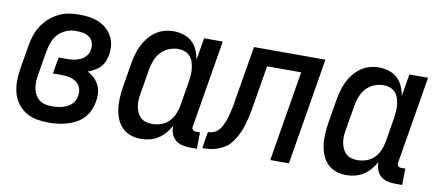

<svg xmlns="http://www.w3.org/2000/svg" viewBox="-55 -721 2109 921"><g transform="rotate(10 1000.0 -260.0)"><path d="M211 8Q181 8 152.5 2.5Q124 -3 100.5 -17.5Q77 -32 60.5 -54.5Q44 -77 36.5 -104.5Q29 -132 29 -161.5Q29 -191 34 -221L54 -341Q58 -365 66 -389.5Q74 -414 88.5 -436.5Q103 -459 123 -477Q143 -495 166.5 -507Q190 -519 215 -523.5Q240 -528 265 -528Q290 -528 314 -525Q338 -522 359.5 -513.5Q381 -505 399 -490Q417 -475 428.5 -455Q440 -435 443 -411Q446 -387 442 -362Q439 -346 432.5 -330Q426 -314 414 -301.5Q402 -289 386.5 -280.5Q371 -272 355 -266Q373 -257 387.5 -243Q402 -229 411 -211Q420 -193 421.5 -171.5Q423 -150 419 -129Q415 -107 405.5 -86Q396 -65 379.5 -48Q363 -31 342 -20Q321 -9 299 -3Q277 3 255 5.5Q233 8 211 8ZM212 -72Q224 -72 236 -73Q248 -74 260.5 -77Q273 -80 285 -85.5Q297 -91 307 -99.5Q317 -108 322.5 -119.5Q328 -131 330 -143Q334 -163 327.5 -181Q321 -199 305.5 -210Q290 -221 270.5 -224.5Q251 -228 231 -228H192L206 -308H245Q256 -308 267 -309Q278 -310 289 -312.5Q300 -315 311 -320Q322 -325 331 -333Q340 -341 345.5 -351.5Q351 -362 352 -373Q355 -391 349.5 -407Q344 -423 330.5 -432.5Q317 -442 300 -445Q283 -448 265 -448Q243 -448 220 -439Q197 -430 180.5 -412.5Q164 -395 155.5 -372.5Q147 -350 143 -327L123 -207Q120 -191 119.5 -174.5Q119 -158 122 -142.5Q125 -127 132.5 -113Q140 -99 152 -89.5Q164 -80 179.5 -76Q195 -72 212 -72Z M663 8Q636 8 612 0Q588 -8 570.5 -25.5Q553 -43 543.5 -66.5Q534 -90 530.5 -115.5Q527 -141 528.5 -167.5Q530 -194 534 -221L554 -341Q558 -363 564 -385Q570 -407 580 -428Q590 -449 605 -468Q620 -487 639.5 -501Q659 -515 682 -521.5Q705 -528 727 -528Q752 -528 776.5 -520.5Q801 -513 818 -497Q835 -481 845 -459Q855 -437 859 -412L877 -520H968L897 -93Q896 -89 897 -85Q898 -81 900.5 -78Q903 -75 907 -73.5Q911 -72 916 -72H936L935 8H902Q882 8 863 3.5Q844 -1 830 -13Q816 -25 809.5 -43Q803 -61 804 -81Q794 -62 779 -44.5Q764 -27 745.5 -15Q727 -3 705.5 2.5Q684 8 663 8ZM701 -72Q723 -72 744.5 -79Q766 -86 782.5 -102Q799 -118 808 -139Q817 -160 821 -182L841 -302Q843 -318 844.5 -335Q846 -352 844 -368Q842 -384 837 -399Q832 -414 821.5 -425.5Q811 -437 796 -442.5Q781 -448 765 -448Q742 -448 719.5 -439Q697 -430 680.5 -412Q664 -394 655.5 -372Q647 -350 643 -327L623 -207Q620 -192 619 -176Q618 -160 620.5 -144.5Q623 -129 629 -115.5Q635 -102 645.5 -91.5Q656 -81 671 -76.5Q686 -72 701 -72Z M960 0 973 -80Q986 -80 999.5 -85Q1013 -90 1023 -100Q1033 -110 1039.5 -123Q1046 -136 1051 -149Q1056 -162 1059.5 -175.5Q1063 -189 1066 -202.5Q1069 -216 1071.5 -229Q1074 -242 1076 -256L1120 -520H1468L1382 0H1291L1364 -440H1198L1166 -247Q1163 -229 1160 -212Q1157 -195 1152.5 -177.5Q1148 -160 1143 -143Q1138 -126 1130.5 -109.5Q1123 -93 1113.5 -77Q1104 -61 1091.5 -47Q1079 -33 1062.5 -24Q1046 -15 1028.5 -9Q1011 -3 994 -1.5Q977 0 960 0Z M1663 8Q1636 8 1612 0Q1588 -8 1570.5 -25.5Q1553 -43 1543.5 -66.5Q1534 -90 1530.5 -115.5Q1527 -141 1528.5 -167.5Q1530 -194 1534 -221L1554 -341Q1558 -363 1564 -385Q1570 -407 1580 -428Q1590 -449 1605 -468Q1620 -487 1639.5 -501Q1659 -515 1682 -521.5Q1705 -528 1727 -528Q1752 -528 1776.5 -520.5Q1801 -513 1818 -497Q1835 -481 1845 -459Q1855 -437 1859 -412L1877 -520H1968L1897 -93Q1896 -89 1897 -85Q1898 -81 1900.5 -78Q1903 -75 1907 -73.5Q1911 -72 1916 -72H1936L1935 8H1902Q1882 8 1863 3.5Q1844 -1 1830 -13Q1816 -25 1809.5 -43Q1803 -61 1804 -81Q1794 -62 1779 -44.5Q1764 -27 1745.5 -15Q1727 -3 1705.5 2.5Q1684 8 1663 8ZM1701 -72Q1723 -72 1744.5 -79Q1766 -86 1782.5 -102Q1799 -118 1808 -139Q1817 -160 1821 -182L1841 -302Q1843 -318 1844.5 -335Q1846 -352 1844 -368Q1842 -384 1837 -399Q1832 -414 1821.5 -425.5Q1811 -437 1796 -442.5Q1781 -448 1765 -448Q1742 -448 1719.5 -439Q1697 -430 1680.5 -412Q1664 -394 1655.5 -372Q1647 -350 1643 -327L1623 -207Q1620 -192 1619 -176Q1618 -160 1620.5 -144.5Q1623 -129 1629 -115.5Q1635 -102 1645.5 -91.5Q1656 -81 1671 -76.5Q1686 -72 1701 -72Z"/></g></svg>

Font: Iosevka Term Curly Medium
Style: Italic
Weight: 500
Italic angle: -9°
Designer: Belleve Invis
Foundry: Belleve Invis
Version: Version 32.3.0